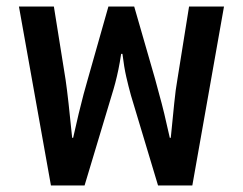

<svg xmlns="http://www.w3.org/2000/svg" viewBox="-20 -568 744 588"><path d="M136 0 38 -548H145L181 -323Q185 -296 190 -251Q195 -206 201 -146H204Q213 -187 221 -220Q229 -253 236 -279.5Q243 -306 249 -326L312 -548H391L455 -326Q460 -306 467.5 -279.5Q475 -253 483 -220Q491 -187 500 -146H503Q509 -206 513.5 -251Q518 -296 523 -323L559 -548H666L569 0H464L381 -276Q373 -305 366.5 -333.5Q360 -362 355 -403H351Q347 -376 342.5 -354.5Q338 -333 333 -314Q328 -295 322 -276L239 0Z"/></svg>

Font: Noto Sans Thai Medium
Style: Regular
Weight: 500
Designer: Monotype Design Team
Foundry: Monotype Imaging Inc.
Version: Version 2.001